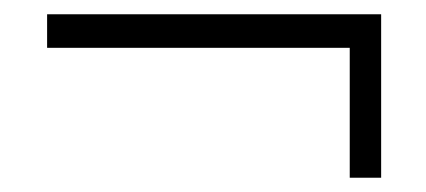

<svg xmlns="http://www.w3.org/2000/svg" viewBox="-20 -425 597 269"><path d="M470 -176V-358H46V-405H514V-176Z"/></svg>

Font: Alumni Sans
Style: Regular
Weight: 400
Designer: Robert E. Leuschke
Foundry: Robert E. Leuschke
Version: Version 1.018